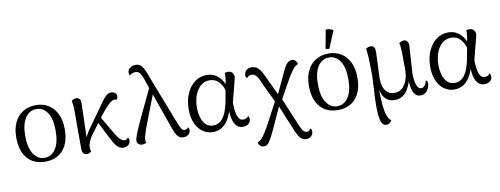

<svg xmlns="http://www.w3.org/2000/svg" viewBox="-73 -1153 4657 1789"><g transform="rotate(-10 2255.0 -259.0)"><path d="M273 13Q165 13 104.5 -57.5Q44 -128 44 -254Q44 -338 72.5 -397.5Q101 -457 153.5 -489Q206 -521 276 -521Q345 -521 395.5 -489Q446 -457 474.5 -397.5Q503 -338 503 -254Q503 -128 442.5 -57.5Q382 13 273 13ZM273 -23Q338 -23 377.5 -83Q417 -143 417 -254Q417 -365 378.5 -424.5Q340 -484 273 -484Q208 -484 168.5 -424.5Q129 -365 129 -254Q129 -143 169.5 -83Q210 -23 273 -23Z M667 11Q644 11 633 -5.5Q622 -22 622 -51V-402Q622 -438 619.5 -462Q617 -486 613 -502Q622 -510 633.5 -514.5Q645 -519 656 -519Q675 -519 687.5 -506.5Q700 -494 699 -464L688 -85L674 -87Q678 -121 695.5 -155.5Q713 -190 730 -213L844 -373Q872 -411 894 -443.5Q916 -476 938.5 -496Q961 -516 989 -516Q1009 -516 1023.5 -503.5Q1038 -491 1038 -471Q1038 -463 1035 -454Q1032 -445 1028 -439Q1023 -442 1018.5 -443Q1014 -444 1008 -444Q989 -444 966.5 -426.5Q944 -409 920 -381.5Q896 -354 871 -324L760 -175Q744 -156 731 -133Q718 -110 710 -87.5Q702 -65 702 -46Q702 -34 704 -25Q706 -16 709 -6Q702 0 691.5 5.5Q681 11 667 11ZM1014 11Q990 11 971 -1.5Q952 -14 936.5 -36.5Q921 -59 906 -89L803 -290L836 -330L951 -133Q975 -92 995.5 -73.5Q1016 -55 1037 -55Q1049 -55 1056.5 -62Q1064 -69 1068 -75Q1072 -71 1075.5 -64Q1079 -57 1079 -46Q1079 -33 1072 -20Q1065 -7 1050.5 2Q1036 11 1014 11Z M1580 13Q1554 13 1537 -0.5Q1520 -14 1508 -39.5Q1496 -65 1484 -98L1328 -540Q1314 -586 1302 -613Q1290 -640 1276 -651.5Q1262 -663 1243 -663Q1225 -663 1210 -656Q1195 -649 1188 -641Q1185 -645 1182.5 -652Q1180 -659 1180 -666Q1180 -695 1203 -712Q1226 -729 1255 -729Q1288 -729 1307 -710Q1326 -691 1341.5 -655Q1357 -619 1375 -567L1543 -135Q1559 -94 1571.5 -73Q1584 -52 1605 -52Q1616 -52 1624.5 -58.5Q1633 -65 1637 -72Q1641 -68 1644 -60.5Q1647 -53 1647 -42Q1647 -31 1640 -18Q1633 -5 1618 4Q1603 13 1580 13ZM1190 13Q1173 13 1161.5 6Q1150 -1 1145.5 -11.5Q1141 -22 1141 -30Q1141 -44 1152 -75.5Q1163 -107 1182 -150.5Q1201 -194 1224 -243Q1247 -292 1270.5 -341Q1294 -390 1314.5 -433Q1335 -476 1349 -505L1383 -476Q1374 -448 1358.5 -408Q1343 -368 1325 -321.5Q1307 -275 1289 -228.5Q1271 -182 1255.5 -140.5Q1240 -99 1231.5 -68Q1223 -37 1223 -21Q1223 -15 1224 -8.5Q1225 -2 1228 3Q1222 7 1212 10Q1202 13 1190 13Z M1857 13Q1825 13 1792.5 -1Q1760 -15 1732.5 -45Q1705 -75 1688.5 -123Q1672 -171 1672 -238Q1672 -314 1699 -378.5Q1726 -443 1775.5 -482Q1825 -521 1893 -521Q1935 -521 1967.5 -503.5Q2000 -486 2023.5 -455.5Q2047 -425 2061 -382L2045 -333Q2034 -392 1998.5 -430Q1963 -468 1911 -468Q1868 -468 1837.5 -446.5Q1807 -425 1787.5 -391Q1768 -357 1759 -317.5Q1750 -278 1750 -241Q1750 -187 1763.5 -142.5Q1777 -98 1804 -72.5Q1831 -47 1873 -47Q1905 -47 1929 -62Q1953 -77 1970 -102Q1987 -127 1998.5 -159Q2010 -191 2018 -226Q2026 -261 2031 -293L2057 -436Q2061 -460 2062.5 -478Q2064 -496 2062 -510Q2067 -513 2075 -514.5Q2083 -516 2091 -516Q2112 -516 2126 -505.5Q2140 -495 2145 -477.5Q2150 -460 2143 -437L2088 -224Q2089 -143 2104.5 -98Q2120 -53 2156 -53Q2173 -53 2185.5 -59Q2198 -65 2206 -78Q2217 -66 2217 -47Q2217 -22 2196.5 -4.5Q2176 13 2142 13Q2094 13 2067.5 -31.5Q2041 -76 2039 -172L2044 -168Q2032 -119 2007.5 -77.5Q1983 -36 1946 -11.5Q1909 13 1857 13Z M2705 228Q2669 228 2646.5 201Q2624 174 2601 115L2497 -135L2483 -155L2394 -341Q2379 -380 2366 -404Q2353 -428 2338.5 -439.5Q2324 -451 2304 -451Q2287 -451 2275.5 -443.5Q2264 -436 2257 -426Q2252 -432 2249 -439Q2246 -446 2246 -457Q2246 -480 2263.5 -499.5Q2281 -519 2316 -519Q2341 -519 2361 -508Q2381 -497 2398.5 -471.5Q2416 -446 2435 -400L2527 -207L2540 -189L2651 75Q2670 122 2685 142Q2700 162 2722 162Q2734 162 2743 154.5Q2752 147 2759 137Q2764 142 2767 149.5Q2770 157 2770 169Q2770 191 2753 209.5Q2736 228 2705 228ZM2304 227Q2283 227 2269 213.5Q2255 200 2251 181Q2270 174 2287.5 157Q2305 140 2328 104.5Q2351 69 2385 5L2494 -202L2518 -143L2414 85Q2387 142 2369.5 173Q2352 204 2337 215.5Q2322 227 2304 227ZM2534 -153 2503 -201 2586 -379Q2611 -436 2629 -467Q2647 -498 2663 -509.5Q2679 -521 2697 -521Q2717 -521 2730.5 -508Q2744 -495 2749 -475Q2731 -468 2713.5 -451.5Q2696 -435 2673 -400Q2650 -365 2614 -299Z M3042 13Q2934 13 2873.5 -57.5Q2813 -128 2813 -254Q2813 -338 2841.5 -397.5Q2870 -457 2922.5 -489Q2975 -521 3045 -521Q3114 -521 3164.5 -489Q3215 -457 3243.5 -397.5Q3272 -338 3272 -254Q3272 -128 3211.5 -57.5Q3151 13 3042 13ZM3042 -23Q3107 -23 3146.5 -83Q3186 -143 3186 -254Q3186 -365 3147.5 -424.5Q3109 -484 3042 -484Q2977 -484 2937.5 -424.5Q2898 -365 2898 -254Q2898 -143 2938.5 -83Q2979 -23 3042 -23ZM3061 -563Q3053 -563 3042 -564.5Q3031 -566 3026 -570L3059 -746Q3077 -747 3097.5 -741.5Q3118 -736 3129 -727Z M3463 227Q3436 227 3421.5 201.5Q3407 176 3401.5 120Q3396 64 3399.5 -27.5Q3403 -119 3411 -251L3407 -420Q3404 -454 3402 -473Q3400 -492 3398 -502Q3404 -508 3416 -513.5Q3428 -519 3444 -519Q3465 -519 3474.5 -504.5Q3484 -490 3484 -465Q3484 -439 3482.5 -406Q3481 -373 3479.5 -338.5Q3478 -304 3476.5 -270Q3475 -236 3474 -208Q3474 -170 3484.5 -134.5Q3495 -99 3520.5 -76Q3546 -53 3590 -53Q3632 -53 3662 -80Q3692 -107 3707.5 -151.5Q3723 -196 3723 -247Q3723 -348 3721.5 -411Q3720 -474 3712 -502Q3724 -511 3734.5 -515Q3745 -519 3757 -519Q3780 -519 3791.5 -500Q3803 -481 3799 -446L3783 -202Q3783 -176 3786 -149.5Q3789 -123 3795.5 -101Q3802 -79 3813 -66Q3824 -53 3840 -53Q3857 -53 3868 -64Q3879 -75 3886 -90.5Q3893 -106 3896 -118Q3901 -115 3906 -108.5Q3911 -102 3911 -87Q3911 -63 3899.5 -39.5Q3888 -16 3869 -1.5Q3850 13 3824 13Q3794 13 3775 -7Q3756 -27 3747 -63Q3738 -99 3736 -144H3739Q3727 -100 3706 -64Q3685 -28 3654 -7.5Q3623 13 3583 13Q3534 13 3505 -9.5Q3476 -32 3463 -66.5Q3450 -101 3446 -136H3450Q3451 -75 3453.5 -16.5Q3456 42 3464 88.5Q3472 135 3487 161Q3493 175 3501 182Q3509 189 3513 193Q3507 207 3493 217Q3479 227 3463 227Z M4142 13Q4110 13 4077.5 -1Q4045 -15 4017.5 -45Q3990 -75 3973.5 -123Q3957 -171 3957 -238Q3957 -314 3984 -378.5Q4011 -443 4060.5 -482Q4110 -521 4178 -521Q4220 -521 4252.5 -503.5Q4285 -486 4308.5 -455.5Q4332 -425 4346 -382L4330 -333Q4319 -392 4283.5 -430Q4248 -468 4196 -468Q4153 -468 4122.5 -446.5Q4092 -425 4072.5 -391Q4053 -357 4044 -317.5Q4035 -278 4035 -241Q4035 -187 4048.5 -142.5Q4062 -98 4089 -72.5Q4116 -47 4158 -47Q4190 -47 4214 -62Q4238 -77 4255 -102Q4272 -127 4283.5 -159Q4295 -191 4303 -226Q4311 -261 4316 -293L4342 -436Q4346 -460 4347.5 -478Q4349 -496 4347 -510Q4352 -513 4360 -514.5Q4368 -516 4376 -516Q4397 -516 4411 -505.5Q4425 -495 4430 -477.5Q4435 -460 4428 -437L4373 -224Q4374 -143 4389.5 -98Q4405 -53 4441 -53Q4458 -53 4470.5 -59Q4483 -65 4491 -78Q4502 -66 4502 -47Q4502 -22 4481.5 -4.5Q4461 13 4427 13Q4379 13 4352.5 -31.5Q4326 -76 4324 -172L4329 -168Q4317 -119 4292.5 -77.5Q4268 -36 4231 -11.5Q4194 13 4142 13Z"/></g></svg>

Font: Arima Thin
Style: Regular
Weight: 400
Version: Version 1.100